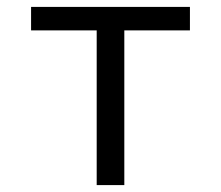

<svg xmlns="http://www.w3.org/2000/svg" viewBox="-20 -536 640 556"><path d="M260 -448H70V-516H530V-448H340V0H260Z"/></svg>

Font: PlemolJP35 Console
Style: Regular
Weight: 400
Version: v2.0.3; ttfautohint (v1.8.4.7-5d5b-dirty) -l 6 -r 45 -G 200 